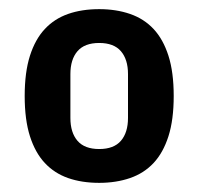

<svg xmlns="http://www.w3.org/2000/svg" viewBox="-20 -724 433 420"><path d="M197 -324Q159 -324 129 -334.5Q99 -345 78 -367.5Q57 -390 45.5 -426Q34 -462 34 -514Q34 -566 45.5 -602Q57 -638 78 -660.5Q99 -683 129 -693.5Q159 -704 197 -704Q234 -704 264.5 -693.5Q295 -683 316 -660.5Q337 -638 348.5 -602Q360 -566 360 -514Q360 -462 348.5 -426Q337 -390 316 -367.5Q295 -345 264.5 -334.5Q234 -324 197 -324ZM197 -398Q229 -398 244.5 -416Q260 -434 260 -466V-562Q260 -594 244.5 -612Q229 -630 197 -630Q165 -630 149.5 -612Q134 -594 134 -562V-466Q134 -434 149.5 -416Q165 -398 197 -398Z"/></svg>

Font: IBM Plex Sans Cond
Style: Bold
Weight: 700
Width: 3
Designer: Mike Abbink, Paul van der Laan, Pieter van Rosmalen
Foundry: Bold Monday
Version: Version 1.3